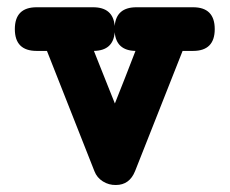

<svg xmlns="http://www.w3.org/2000/svg" viewBox="-20 -471 642 537"><path d="M358.9 -328.6Q305.2 -329.6 300.8 -380.9Q296.9 -329.6 242.7 -328.6Q250.5 -308.6 256.8 -293Q263.2 -277.3 269.5 -261.2Q275.9 -245.1 283.4 -226.3Q291 -207.5 301.3 -181.6Q315.9 -218.3 330.3 -254.9Q344.7 -291.5 358.9 -328.6ZM82.5 -328.6Q21.5 -328.6 21.5 -389.6Q21.5 -450.7 82.5 -450.7H240.2Q296.4 -450.7 300.8 -398.4Q305.2 -450.7 361.8 -450.7H520Q580.6 -450.7 580.6 -389.6Q580.6 -328.6 520 -328.6H490.7Q457.5 -244.1 424.3 -160.6Q391.1 -77.1 357.9 7.3Q342.3 46.4 304.2 46.4Q284.7 46.9 267.8 36.4Q251 25.9 244.1 7.8L111.3 -328.6Z"/></svg>

Font: Erica Type
Style: Bold
Weight: 700
Designer: Peter Wiegel
Foundry: Peter Wiegel
Version: Version 1.000 2010 initial release